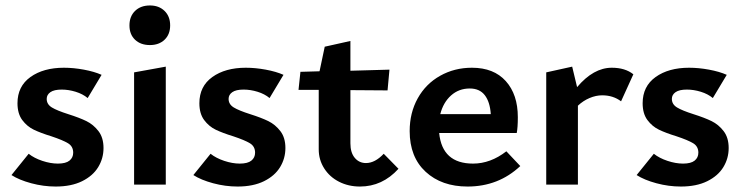

<svg xmlns="http://www.w3.org/2000/svg" viewBox="-20 -676 2721 703"><path d="M22 -35 85 -113Q105 -97 135 -87Q165 -77 192 -77Q221 -77 234.5 -88Q248 -99 248 -117Q248 -140 229 -151.5Q210 -163 168 -177Q129 -189 104 -201Q79 -213 61.5 -236.5Q44 -260 44 -298Q44 -360 91.5 -394Q139 -428 214 -428Q249 -428 287 -421Q325 -414 352 -402L301 -317Q283 -332 257 -340Q231 -348 206 -348Q178 -348 164.5 -338.5Q151 -329 151 -314Q151 -294 170 -282.5Q189 -271 230 -258Q271 -245 296.5 -232.5Q322 -220 340.5 -196Q359 -172 359 -134Q359 -96 339.5 -64Q320 -32 280.5 -12.5Q241 7 184 7Q139 7 94.5 -5Q50 -17 22 -35Z M454 -583Q454 -616 474.5 -636Q495 -656 529 -656Q562 -656 582.5 -636Q603 -616 603 -583Q603 -550 582.5 -530.5Q562 -511 529 -511Q495 -511 474.5 -530.5Q454 -550 454 -583ZM471 -411 587 -432V0H471Z M688 -35 751 -113Q771 -97 801 -87Q831 -77 858 -77Q887 -77 900.5 -88Q914 -99 914 -117Q914 -140 895 -151.5Q876 -163 834 -177Q795 -189 770 -201Q745 -213 727.5 -236.5Q710 -260 710 -298Q710 -360 757.5 -394Q805 -428 880 -428Q915 -428 953 -421Q991 -414 1018 -402L967 -317Q949 -332 923 -340Q897 -348 872 -348Q844 -348 830.5 -338.5Q817 -329 817 -314Q817 -294 836 -282.5Q855 -271 896 -258Q937 -245 962.5 -232.5Q988 -220 1006.5 -196Q1025 -172 1025 -134Q1025 -96 1005.5 -64Q986 -32 946.5 -12.5Q907 7 850 7Q805 7 760.5 -5Q716 -17 688 -35Z M1439 -58Q1380 7 1298 7Q1256 7 1221.5 -10.5Q1187 -28 1167 -59.5Q1147 -91 1147 -129V-347H1073L1080 -413L1150 -415L1169 -505L1263 -526V-417L1406 -421L1399 -345L1263 -346V-151Q1263 -117 1279 -98Q1295 -79 1320 -79Q1353 -79 1385 -113Z M1885 -68Q1805 7 1692 7Q1597 7 1538.5 -47Q1480 -101 1480 -196Q1480 -263 1509.5 -316Q1539 -369 1591.5 -398.5Q1644 -428 1708 -428Q1788 -428 1832 -379Q1876 -330 1876 -247Q1876 -209 1872 -189H1588Q1599 -77 1712 -77Q1776 -77 1834 -122ZM1592 -258H1777Q1774 -303 1755 -327.5Q1736 -352 1700 -352Q1660 -352 1631.5 -326.5Q1603 -301 1592 -258Z M2299 -404 2254 -305Q2225 -327 2185 -327Q2162 -327 2138.5 -317Q2115 -307 2096 -289V0H1980V-411L2075 -432L2093 -357Q2153 -428 2220 -428Q2269 -428 2299 -404Z M2311 -35 2374 -113Q2394 -97 2424 -87Q2454 -77 2481 -77Q2510 -77 2523.5 -88Q2537 -99 2537 -117Q2537 -140 2518 -151.5Q2499 -163 2457 -177Q2418 -189 2393 -201Q2368 -213 2350.5 -236.5Q2333 -260 2333 -298Q2333 -360 2380.5 -394Q2428 -428 2503 -428Q2538 -428 2576 -421Q2614 -414 2641 -402L2590 -317Q2572 -332 2546 -340Q2520 -348 2495 -348Q2467 -348 2453.5 -338.5Q2440 -329 2440 -314Q2440 -294 2459 -282.5Q2478 -271 2519 -258Q2560 -245 2585.5 -232.5Q2611 -220 2629.5 -196Q2648 -172 2648 -134Q2648 -96 2628.5 -64Q2609 -32 2569.5 -12.5Q2530 7 2473 7Q2428 7 2383.5 -5Q2339 -17 2311 -35Z"/></svg>

Font: Ysabeau Infant
Style: Bold
Weight: 700
Designer: Christian Thalmann (Catharsis Fonts)
Version: Version 0.003